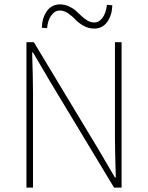

<svg xmlns="http://www.w3.org/2000/svg" viewBox="-20 -852 672 872"><path d="M100.1 0V-660.2H133.8L425.8 -175.8Q492.7 -62.5 502 -45.9H505.9Q502 -173.8 502 -231.9V-660.2H532.2V0H498L206.1 -483.9Q139.2 -597.2 129.9 -613.8H126Q129.9 -489.7 129.9 -434.1V0ZM408.2 -722.2Q381.8 -722.2 359.1 -735.1Q336.4 -748 322.5 -763.2Q308.6 -778.3 289.8 -791.3Q271 -804.2 252 -804.2Q229 -804.2 212.9 -782Q196.8 -759.8 193.8 -724.1L169.9 -726.1Q171.4 -771.5 193.1 -801.8Q214.8 -832 252 -832Q273.4 -832 292.2 -823.5Q311 -814.9 324.5 -803Q337.9 -791 350.3 -779.1Q362.8 -767.1 377.4 -758.5Q392.1 -750 408.2 -750Q430.7 -750 446 -771.7Q461.4 -793.5 465.8 -830.1L490.2 -828.1Q488.8 -782.7 467 -752.4Q445.3 -722.2 408.2 -722.2Z"/></svg>

Font: Source Sans 3 ExtraLight
Style: Regular
Weight: 200
Designer: Paul D. Hunt
Foundry: Adobe
Version: Version 3.052;hotconv 1.1.0;makeotfexe 2.6.0